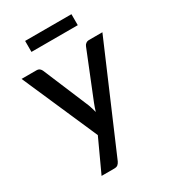

<svg xmlns="http://www.w3.org/2000/svg" viewBox="-205 -781 932 1052"><g transform="rotate(-30 261.0 -255.0)"><path d="M237 145 518 -510H432C425.3 -510 419.2 -508 413.8 -504C408.2 -500 404.3 -495 402 -489L285.5 -200C282.2 -191.7 279.1 -183.3 276.2 -175C273.4 -166.7 270.7 -158.2 268 -149.5C264 -166.2 259 -182.8 253 -199.5L131.5 -489C129.2 -494.7 125.6 -499.6 120.7 -503.7C115.9 -507.9 109 -510 100 -510H6.5L214.5 -34.5L120.5 169.5H200C210.7 169.5 218.6 167.3 223.7 163C228.9 158.7 233.3 152.7 237 145ZM127.5 -680.5V-611H420.5V-680.5Z"/></g></svg>

Font: Lato Semibold
Style: Regular
Weight: 600
Designer: Lukasz Dziedzic
Foundry: tyPoland Lukasz Dziedzic
Version: Version 2.006; 2014-01-15